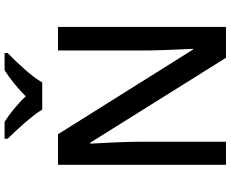

<svg xmlns="http://www.w3.org/2000/svg" viewBox="-102 -944 981 816"><g transform="rotate(-90 388.0 -536.5)"><path d="M330 -847H445C470 -892 532 -957 570 -994V-1007H497C462 -985 422 -953 386 -917C353 -953 313 -984 278 -1007H206V-994C243 -956 303 -892 330 -847ZM681 -66V-780H581V-396C582 -331 586 -248 588 -206H585L225 -780H95V-66H193V-446C192 -518 188 -590 185 -643H189L550 -66Z"/></g></svg>

Font: Noto Sans Malayalam UI Medium
Style: Regular
Weight: 500
Designer: Jelle Bosma - Monotype Design Team
Foundry: Monotype Imaging Inc.
Version: Version 2.104